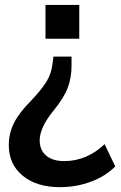

<svg xmlns="http://www.w3.org/2000/svg" viewBox="-20 -564 489 777"><path d="M222.7 193.4Q127.9 193.4 71.8 147Q15.6 100.6 15.6 23.4Q15.6 -24.4 36.6 -66.4Q57.6 -108.4 107.4 -158.2Q151.4 -205.1 169.9 -236.8Q188.5 -268.6 192.4 -305.7L196.3 -335H269.5V-298.8Q269.5 -250 254.4 -209.5Q239.3 -168.9 197.3 -117.2Q140.6 -47.9 140.6 3.9Q140.6 43 166.5 65.4Q192.4 87.9 240.2 87.9Q331.1 87.9 403.3 19.5L446.3 109.4Q407.2 149.4 347.7 171.4Q288.1 193.4 222.7 193.4ZM164.1 -407.2V-543.9H300.8V-407.2Z"/></svg>

Font: Min Sans SemiBold
Style: Regular
Weight: 600
Designer: Jinseong-Kim, NotoSansCJK, Nunito
Foundry: Jinseong-Kim
Version: Version 1.400;Glyphs 3.1.2 (3151)